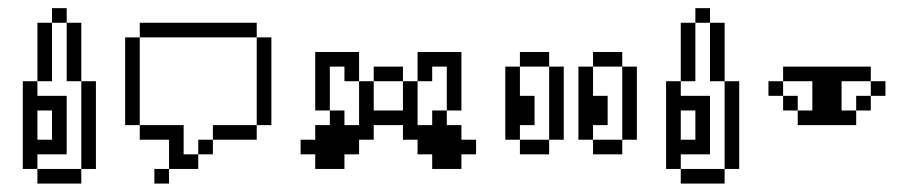

<svg xmlns="http://www.w3.org/2000/svg" viewBox="-20 -377 2219 469"><path d="M178.6 -178.6V35.7H214.3V-178.6ZM178.6 -178.6V-321.4H142.9V-178.6ZM178.6 35.7H71.4V71.4H178.6ZM71.4 35.7V0H142.9V-142.9H71.4V-178.6H35.7V35.7ZM71.4 -321.4V-178.6H107.1V-321.4ZM107.1 -107.1V-35.7H71.4V-107.1ZM142.9 -321.4V-357.1H107.1V-321.4Z M357.1 35.7V71.4H392.9V35.7ZM392.9 -35.7V35.7H464.3V0H428.6V-71.4H321.4V-35.7ZM464.3 -35.7V0H500V-35.7ZM500 -71.4V-35.7H607.1V-71.4ZM321.4 -71.4V-285.7H285.7V-71.4ZM321.4 -321.4V-285.7H607.1V-321.4ZM607.1 -285.7V-71.4H642.9V-285.7Z M892.9 -214.3V-178.6H964.3V-214.3ZM857.1 -178.6V-250H750V-107.1H785.7V-214.3H821.4V-178.6ZM857.1 -178.6V-71.4H821.4V-107.1H785.7V-71.4H750V-35.7H714.3V0H750V35.7H821.4V0H857.1V-35.7H892.9V-71.4H964.3V-35.7H1000V0H1035.7V35.7H1107.1V0H1142.9V-35.7H1107.1V-71.4H1071.4V-107.1H1035.7V-71.4H1000V-178.6H964.3V-107.1H892.9V-178.6ZM1107.1 -250H1000V-178.6H1035.7V-214.3H1071.4V-107.1H1107.1Z M1250 -35.7V-71.4H1285.7V-142.9H1250V-214.3H1214.3V-35.7ZM1250 -35.7V0H1321.4V-35.7ZM1250 -250V-214.3H1321.4V-250ZM1321.4 -214.3V-35.7H1357.1V-214.3ZM1428.6 -35.7V-71.4H1464.3V-142.9H1428.6V-214.3H1392.9V-35.7ZM1428.6 -35.7V0H1500V-35.7ZM1428.6 -250V-214.3H1500V-250ZM1500 -214.3V-35.7H1535.7V-214.3Z M1750 -178.6V35.7H1785.7V-178.6ZM1750 -178.6V-321.4H1714.3V-178.6ZM1750 35.7H1642.9V71.4H1750ZM1642.9 35.7V0H1714.3V-142.9H1642.9V-178.6H1607.1V35.7ZM1642.9 -321.4V-178.6H1678.6V-321.4ZM1678.6 -107.1V-35.7H1642.9V-107.1ZM1714.3 -321.4V-357.1H1678.6V-321.4Z M2107.1 -178.6V-214.3H1892.9V-178.6H1964.3V-107.1H1928.6V-71.4H2071.4V-107.1H2035.7V-178.6ZM2107.1 -178.6V-142.9H2142.9V-178.6ZM1857.1 -178.6V-142.9H1892.9V-178.6ZM1892.9 -142.9V-107.1H1928.6V-142.9ZM2071.4 -142.9V-107.1H2107.1V-142.9Z"/></svg>

Font: Gossip Icons Low Pixel
Style: Regular
Weight: 500
Designer: Deborah Khodanovich
Version: Version 1.001;Glyphs 3.3.1 (3343)